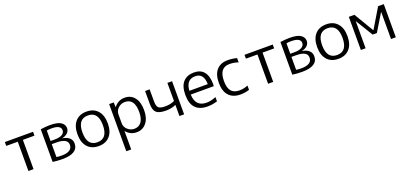

<svg xmlns="http://www.w3.org/2000/svg" viewBox="29 -1569 6001 2828"><g transform="rotate(-20 3029.5 -155.0)"><path d="M487.3 -459H305.7V0H225.6V-459H44.9V-519.5H487.3Z M683.6 -51.8Q721.7 -45.9 763.7 -45.9Q931.6 -45.9 931.6 -155.3Q931.6 -253.9 752.9 -253.9H683.6ZM683.6 -303.7H752Q824.2 -303.7 864.3 -327.6Q904.3 -351.6 904.3 -393.6Q904.3 -473.6 757.8 -473.6Q718.8 -473.6 683.6 -467.8ZM1003.9 -150.4Q1003.9 6.8 759.8 6.8Q670.9 6.8 606.4 -3.9V-515.6Q677.7 -526.4 752 -527.3Q873 -527.3 924.8 -491.7Q976.6 -456.1 976.6 -401.4Q976.6 -356.4 945.3 -325.7Q914.1 -294.9 858.4 -283.2V-282.2Q929.7 -271.5 966.8 -236.8Q1003.9 -202.1 1003.9 -150.4Z M1151.9 -459Q1214.8 -530.3 1326.7 -530.3Q1438.5 -530.3 1501.5 -459Q1564.5 -387.7 1564.5 -259.8Q1564.5 -131.8 1501.5 -61Q1438.5 9.8 1326.7 9.8Q1214.8 9.8 1151.9 -61Q1088.9 -131.8 1088.9 -259.8Q1088.9 -387.7 1151.9 -459ZM1167 -259.8Q1167 -49.8 1327.1 -49.8Q1487.3 -49.8 1487.3 -259.8Q1487.3 -469.7 1327.1 -469.7Q1167 -469.7 1167 -259.8Z M1679.7 -519.5H1752L1753.9 -445.3H1755.9Q1822.3 -530.3 1923.8 -530.3Q2020.5 -530.3 2077.1 -459.5Q2133.8 -388.7 2133.8 -259.8Q2133.8 -134.8 2075.2 -62.5Q2016.6 9.8 1923.8 9.8Q1821.3 9.8 1758.8 -68.4H1756.8V219.7H1679.7ZM2056.6 -259.8Q2056.6 -469.7 1906.2 -469.7Q1845.7 -469.7 1801.3 -428.2Q1756.8 -386.7 1756.8 -331.1V-189.5Q1756.8 -132.8 1801.8 -91.3Q1846.7 -49.8 1906.2 -49.8Q1977.5 -49.8 2017.1 -103.5Q2056.6 -157.2 2056.6 -259.8Z M2592.8 -519.5H2666V0H2592.8V-174.8Q2525.4 -142.6 2435.5 -142.6Q2327.1 -142.6 2285.2 -181.2Q2243.2 -219.7 2243.2 -317.4V-519.5H2314.5V-331.1Q2314.5 -255.9 2342.3 -230.5Q2370.1 -205.1 2447.3 -205.1Q2532.2 -205.1 2592.8 -236.3Z M3186.5 -14.6Q3104.5 10.7 3031.2 9.8Q2908.2 9.8 2844.2 -57.6Q2780.3 -125 2780.3 -259.8Q2780.3 -398.4 2841.8 -464.4Q2903.3 -530.3 3009.8 -530.3Q3219.7 -530.3 3220.7 -266.6Q3220.7 -257.8 3217.8 -240.2H2857.4Q2863.3 -47.9 3038.1 -47.9Q3106.4 -47.9 3186.5 -81.1ZM2857.4 -298.8H3145.5Q3142.6 -471.7 3009.8 -471.7Q2867.2 -471.7 2857.4 -298.8Z M3687.5 -79.1V-11.7Q3617.2 10.7 3549.8 9.8Q3431.6 9.8 3368.2 -58.6Q3304.7 -127 3304.7 -259.8Q3304.7 -391.6 3366.2 -460.9Q3427.7 -530.3 3540 -530.3Q3615.2 -530.3 3682.6 -511.7V-444.3Q3614.3 -468.8 3544.9 -467.8Q3384.8 -467.8 3384.8 -259.8Q3384.8 -151.4 3426.8 -101.6Q3468.8 -51.8 3554.7 -51.8Q3622.1 -51.8 3687.5 -79.1Z M4244.1 -459H4062.5V0H3982.4V-459H3801.8V-519.5H4244.1Z M4440.4 -51.8Q4478.5 -45.9 4520.5 -45.9Q4688.5 -45.9 4688.5 -155.3Q4688.5 -253.9 4509.8 -253.9H4440.4ZM4440.4 -303.7H4508.8Q4581.1 -303.7 4621.1 -327.6Q4661.1 -351.6 4661.1 -393.6Q4661.1 -473.6 4514.6 -473.6Q4475.6 -473.6 4440.4 -467.8ZM4760.7 -150.4Q4760.7 6.8 4516.6 6.8Q4427.7 6.8 4363.3 -3.9V-515.6Q4434.6 -526.4 4508.8 -527.3Q4629.9 -527.3 4681.6 -491.7Q4733.4 -456.1 4733.4 -401.4Q4733.4 -356.4 4702.1 -325.7Q4670.9 -294.9 4615.2 -283.2V-282.2Q4686.5 -271.5 4723.6 -236.8Q4760.7 -202.1 4760.7 -150.4Z M4908.7 -459Q4971.7 -530.3 5083.5 -530.3Q5195.3 -530.3 5258.3 -459Q5321.3 -387.7 5321.3 -259.8Q5321.3 -131.8 5258.3 -61Q5195.3 9.8 5083.5 9.8Q4971.7 9.8 4908.7 -61Q4845.7 -131.8 4845.7 -259.8Q4845.7 -387.7 4908.7 -459ZM4923.8 -259.8Q4923.8 -49.8 5084 -49.8Q5244.1 -49.8 5244.1 -259.8Q5244.1 -469.7 5084 -469.7Q4923.8 -469.7 4923.8 -259.8Z M5984.4 0H5909.2V-423.8H5907.2L5743.2 -154.3H5676.8L5512.7 -423.8H5510.7V0H5436.5V-519.5H5524.4L5709 -210H5710L5895.5 -519.5H5984.4Z"/></g></svg>

Font: Mgen+ 1c regular
Style: Regular
Weight: 400
Designer: [Source Han Sans]
Ryoko NISHIZUKA  (kana & ideographs); Paul D. Hunt (Latin, Greek & Cyrillic); Wenlong ZHANG  (bopomofo
Version: Version 1.059.20150602